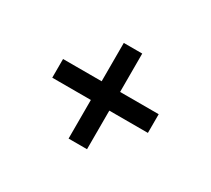

<svg xmlns="http://www.w3.org/2000/svg" viewBox="-87 -655 753 685"><g transform="rotate(30 289.5 -312.0)"><path d="M486 -274H327V-115H251V-274H92V-351H251V-509H327V-351H486Z"/></g></svg>

Font: Be Vietnam
Style: Regular
Weight: 400
Designer: Gabriel Lam
Foundry: TypeRant
Version: Version 4.000